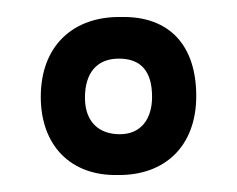

<svg xmlns="http://www.w3.org/2000/svg" viewBox="-20 -609 279 226"><path d="M211 -496C211 -555 180 -590 123 -589C66 -590 28 -555 28 -495C28 -438 63 -402 118 -403C173 -402 211 -436 211 -496ZM159 -495C159 -469 146 -451 121 -451C97 -451 80 -465 80 -494C80 -522 93 -540 120 -540C146 -540 159 -525 159 -495Z"/></svg>

Font: FilmFarsi Display
Style: Regular
Weight: 400
Designer: Borna Izadpanah
Foundry: Borna Izadpanah
Version: Version 1.000;PS 001.000;hotconv 1.0.88;makeotf.lib2.5.64775